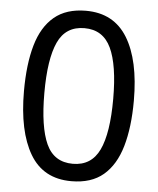

<svg xmlns="http://www.w3.org/2000/svg" viewBox="-53 -770 677 825"><g transform="rotate(5 286.0 -357.5)"><path d="M523 -358Q523 -243 499 -160.5Q475 -78 423 -34Q371 10 285 10Q164 10 106.5 -87.5Q49 -185 49 -358Q49 -474 72.5 -556Q96 -638 148 -681.5Q200 -725 285 -725Q405 -725 464 -628.5Q523 -532 523 -358ZM137 -358Q137 -211 170.5 -138Q204 -65 285 -65Q365 -65 399.5 -137.5Q434 -210 434 -358Q434 -504 399.5 -577Q365 -650 285 -650Q204 -650 170.5 -577Q137 -504 137 -358Z"/></g></svg>

Font: Noto Sans Gunjala Gondi Semibold
Style: Regular
Weight: 600
Designer: Ek Type
Foundry: Ek Type
Version: Version 1.004; ttfautohint (v1.8.4.7-5d5b)